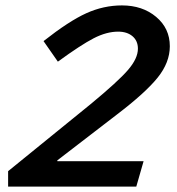

<svg xmlns="http://www.w3.org/2000/svg" viewBox="-20 -690 654 710"><path d="M484 0H10V-57L314 -304Q417 -389 453.5 -431.5Q490 -474 490 -510Q490 -539 470 -556Q450 -573 417 -573Q374 -573 326.5 -548.5Q279 -524 194 -462L141 -538Q235 -612 299 -641Q363 -670 431 -670Q507 -670 557.5 -627.5Q608 -585 608 -519Q608 -459 563 -403Q518 -347 413 -267L192 -97V-94H511Z"/></svg>

Font: Intel One Mono Medium
Style: Italic
Weight: 500
Italic angle: -16°
Monospace: yes
Designer: Fred Shallcrass
Foundry: Frere-Jones Type LLC
Version: Version 1.400;hotconv 1.1.0;makeotfexe 2.6.0;FJTRelease1.4